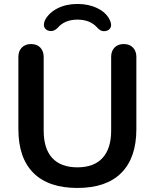

<svg xmlns="http://www.w3.org/2000/svg" viewBox="-20 -930 773 959"><path d="M71.8 -285.2V-646Q71.8 -674.8 88.9 -692.4Q106 -710 135 -710Q164.1 -710 181.2 -692.4Q198.2 -674.8 198.2 -646V-277.8Q198.2 -187 241.2 -140.6Q284.2 -94.2 366.7 -94.2Q449.2 -94.2 492.2 -141.1Q535.2 -188 535.2 -277.8V-646Q535.2 -674.8 552 -692.4Q568.8 -710 597.9 -710Q627 -710 644 -692.4Q661.1 -674.8 661.1 -646V-285.2Q661.1 -142.1 586.2 -66.7Q511.2 8.8 366.7 8.8Q222.2 8.8 147 -66.2Q71.8 -141.1 71.8 -285.2ZM205.1 -830.1Q225.1 -867.2 268.1 -888.7Q311 -910.2 366.9 -910.2Q422.9 -910.2 465.8 -889.2Q508.8 -868.2 526.4 -834Q543.9 -799.8 525.4 -783.2Q515.6 -774.4 498.8 -774.2Q481.9 -773.9 465.3 -792.5Q430.2 -832 366.7 -832Q303.2 -832 268.1 -791Q252 -774.9 235.4 -774.9Q218.8 -774.9 209 -783.9Q199.2 -793 199.2 -805.7Q199.2 -818.4 205.1 -830.1Z"/></svg>

Font: Nunito-Bold
Style: Bold
Weight: 700
Designer: Vernon Adams
Foundry: newtypography
Version: Version 3.000